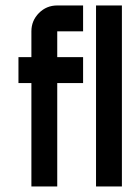

<svg xmlns="http://www.w3.org/2000/svg" viewBox="-20 -676 509 696"><path d="M281.2 -562.5H187.5V-468.8H281.2V-375H187.5V0H93.8V-375H46.9V-468.8H93.8V-562.5Q93.8 -601.1 121.1 -628.7Q148.4 -656.2 187.5 -656.2H281.2ZM421.9 0H328.1V-656.2H421.9Z"/></svg>

Font: Lambda
Style: Regular
Weight: 400
Designer: GGBotNet
Version: 0.22